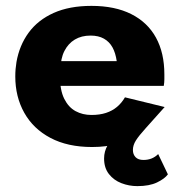

<svg xmlns="http://www.w3.org/2000/svg" viewBox="-20 -490 613 653"><path d="M117 -198H537Q539 -210 539 -220.5Q539 -231 539 -237Q539 -310 510.5 -362Q482 -414 426.5 -442Q371 -470 291 -470Q216 -470 162.5 -446Q109 -422 77.5 -379Q46 -336 36 -279Q34 -267 33 -255Q32 -243 32 -230Q32 -161 62.5 -106.5Q93 -52 151.5 -21Q210 10 293 10Q343 10 377.5 -1Q412 -12 439 -31.5Q466 -51 489.5 -75.5Q513 -100 540 -126L405 -159Q394 -140 378 -126.5Q362 -113 340.5 -106Q319 -99 291 -99Q261 -99 237 -112Q213 -125 198.5 -154Q184 -183 184 -230L186 -254Q186 -291 199 -316.5Q212 -342 234.5 -355.5Q257 -369 288 -369Q315 -369 333.5 -358.5Q352 -348 362.5 -329Q373 -310 377 -282H117ZM518 34Q508 44 495.5 49Q483 54 468 54Q450 54 441 44.5Q432 35 432 20Q432 4 442 -12Q452 -28 476 -54.5Q500 -81 540 -126L472 -102Q447 -86 422.5 -69.5Q398 -53 378 -35Q358 -17 346 4Q334 25 334 49Q334 81 350.5 102Q367 123 393 133Q419 143 447 143Q488 143 514 130.5Q540 118 551 103Z"/></svg>

Font: Jost
Style: Bold
Weight: 700
Version: Version 3.710